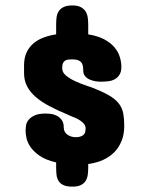

<svg xmlns="http://www.w3.org/2000/svg" viewBox="-20 -696 554 713"><path d="M335.9 -365.2Q370.6 -351.1 391.6 -337.6Q412.6 -324.2 423.6 -308.3Q434.6 -292.5 438 -273.2Q441.4 -253.9 441.4 -228.5Q441.4 -197.3 431.6 -172.9Q421.9 -148.4 404.3 -130.6Q386.7 -112.8 362.1 -101.8Q337.4 -90.8 307.6 -86.9V-73.2Q307.6 -59.6 305.9 -46.9Q304.2 -34.2 298.1 -24.4Q292 -14.6 280.3 -8.8Q268.6 -2.9 249 -2.9Q227.5 -2.9 215.3 -8.8Q203.1 -14.6 197.3 -24.4Q191.4 -34.2 189.9 -46.9Q188.5 -59.6 188.5 -73.2V-92.8Q148.9 -102.1 126.2 -118.2Q103.5 -134.3 92.3 -151.6Q81.1 -168.9 78.1 -184.3Q75.2 -199.7 75.2 -208V-215.8Q75.2 -220.7 76.7 -230.5Q78.1 -240.2 85.4 -250Q92.8 -259.8 107.9 -267.1Q123 -274.4 150.4 -274.4Q155.3 -274.4 166.3 -273.4Q177.2 -272.5 188.5 -267.3Q199.7 -262.2 208.3 -251.7Q216.8 -241.2 216.8 -222.7Q216.8 -205.1 230.5 -195.8Q244.1 -186.5 261.7 -186.5Q277.3 -186.5 287.6 -193.1Q297.9 -199.7 297.9 -218.8Q297.9 -228 292.5 -235.1Q287.1 -242.2 278.8 -247.8Q270.5 -253.4 260 -258.1Q249.5 -262.7 239.3 -266.6L233.4 -269.5Q194.3 -285.6 163.8 -301.8Q133.3 -317.9 112.3 -336.2Q91.3 -354.5 80.3 -376Q69.3 -397.5 69.3 -424.8V-453.1Q69.3 -480 78.1 -499.8Q86.9 -519.5 102.5 -533.4Q118.2 -547.4 140.1 -555.9Q162.1 -564.5 188.5 -568.4V-605.5Q188.5 -617.7 189.9 -630.4Q191.4 -643.1 197.3 -653.1Q203.1 -663.1 215.3 -669.4Q227.5 -675.8 249 -675.8Q268.6 -675.8 280.3 -669.4Q292 -663.1 298.1 -653.1Q304.2 -643.1 305.9 -630.4Q307.6 -617.7 307.6 -605.5V-568.4Q343.8 -562.5 367.7 -549.6Q391.6 -536.6 405.5 -519.8Q419.4 -502.9 425 -484.1Q430.7 -465.3 430.7 -448.2Q430.7 -429.2 423.6 -418.2Q416.5 -407.2 405.5 -401.4Q394.5 -395.5 380.4 -394Q366.2 -392.6 352.5 -392.6Q345.2 -392.6 334.5 -394.3Q323.7 -396 313.5 -400.4Q303.2 -404.8 296.1 -413.1Q289.1 -421.4 289.1 -434.6Q289.1 -443.8 287.6 -451.4Q286.1 -459 281.7 -464.4Q277.3 -469.7 269.3 -472.7Q261.2 -475.6 248 -475.6Q240.7 -475.6 233.9 -474.9Q227.1 -474.1 221.9 -470.9Q216.8 -467.8 213.9 -461.2Q210.9 -454.6 210.9 -442.4Q210.9 -426.8 225.8 -414.8Q240.7 -402.8 261.2 -393.6Q281.7 -384.3 302.7 -377.4Q323.7 -370.6 335.9 -365.2Z"/></svg>

Font: Concert One
Style: Regular
Weight: 400
Version: Version 1.003